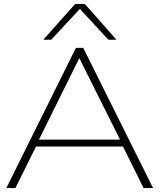

<svg xmlns="http://www.w3.org/2000/svg" viewBox="-20 -951 807 971"><path d="M12 0 364 -709H401L754 0H706L602 -210H162L58 0ZM177 -245H587L381 -657ZM199 -750 360 -931H409L569 -750H528L384 -906L239 -750Z"/></svg>

Font: Georama Expanded ExtraLight
Style: Regular
Weight: 250
Width: 7
Designer: Jean-Baptiste Levee
Foundry: Production Type
Version: Version 1.001